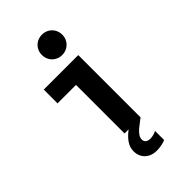

<svg xmlns="http://www.w3.org/2000/svg" viewBox="-289 -846 1139 1139"><g transform="rotate(-45 281.0 -276.5)"><path d="M225.6 -675.8Q225.6 -699.7 236.8 -719.2Q248 -738.8 267.6 -750Q287.1 -761.2 311 -761.2Q335 -761.2 354.5 -750Q374 -738.8 385.3 -719.2Q396.5 -699.7 396.5 -675.8Q396.5 -651.9 385.3 -632.3Q374 -612.8 354.5 -601.6Q335 -590.3 311 -590.3Q287.1 -590.3 267.6 -601.6Q248 -612.8 236.8 -632.3Q225.6 -651.9 225.6 -675.8ZM331.1 130.4Q344.2 130.4 359.4 126.2Q374.5 122.1 381.8 116.7V193.4Q369.6 199.7 347.2 203.9Q324.7 208 307.6 208Q277.8 208 254.9 196.3Q231.9 184.6 219 162.8Q206.1 141.1 206.1 112.8Q206.1 81.5 223.9 54.4Q241.7 27.3 277.3 0H243.2V-407.2H88.4V-522.9H377.9V0H377.4L367.7 7.3Q340.8 27.3 325.4 40.3Q310.1 53.2 300 67.9Q290 82.5 290 97.7Q290 113.3 300.5 121.8Q311 130.4 331.1 130.4Z"/></g></svg>

Font: Reddit Mono
Style: Bold
Weight: 700
Designer: Stephen Hutchings
Foundry: Reddit
Version: Version 1.009